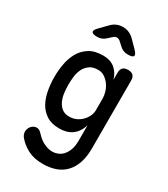

<svg xmlns="http://www.w3.org/2000/svg" viewBox="-245 -893 1090 1248"><g transform="rotate(30 300.0 -269.0)"><path d="M416 -115Q407 -87 393 -66.5Q379 -46 360 -32.5Q341 -19 317.5 -12.5Q294 -6 267 -6Q207 -6 169 -31Q131 -56 110 -95.5Q89 -135 80.5 -184Q72 -233 72 -279Q72 -327 80.5 -376.5Q89 -426 111.5 -467Q134 -508 174.5 -534Q215 -560 279 -560Q332 -560 366 -532.5Q400 -505 414 -457V-508Q414 -535 426.5 -547.5Q439 -560 465 -560Q491 -560 503.5 -547.5Q516 -535 516 -508V0Q516 63 500 109.5Q484 156 454 187Q424 218 382 232.5Q340 247 289 247Q222 247 176 223Q130 199 99 162Q91 152 87.5 142Q84 132 84 122Q84 113 87.5 102Q91 91 98.5 82Q106 73 116 67.5Q126 62 138 62Q148 62 156.5 66Q165 70 173 79Q184 91 198 103.5Q212 116 228.5 125.5Q245 135 264 141Q283 147 303 147Q322 147 342.5 139Q363 131 379 113.5Q395 96 405.5 68.5Q416 41 416 0ZM284 -105Q311 -105 334.5 -115.5Q358 -126 375.5 -143.5Q393 -161 403.5 -183Q414 -205 414 -228V-316Q414 -339 406 -365Q398 -391 382.5 -412.5Q367 -434 345.5 -448.5Q324 -463 298 -463Q258 -463 234 -446Q210 -429 197 -403Q184 -377 180 -345.5Q176 -314 176 -284Q176 -253 180 -221.5Q184 -190 196 -164Q208 -138 229 -121.5Q250 -105 284 -105ZM183 -645Q147 -645 141.5 -658Q136 -671 161 -696L215 -751Q232 -768 252.5 -776.5Q273 -785 297 -785Q321 -785 341.5 -776.5Q362 -768 380 -751L433 -697Q459 -671 453.5 -658Q448 -645 411 -645Q393 -645 377.5 -651.5Q362 -658 349 -671L327 -691Q312 -706 297 -706Q282 -706 267 -691L244 -670Q232 -658 216.5 -651.5Q201 -645 183 -645Z"/></g></svg>

Font: Maple Mono NL Medium
Style: Regular
Weight: 500
Monospace: yes
Designer: subframe7536
Version: Version 7.000